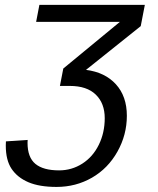

<svg xmlns="http://www.w3.org/2000/svg" viewBox="-20 -548 640 776"><path d="M139.2 -528.3H565.4L548.8 -442.4L327.6 -265.6Q404.3 -255.9 448.5 -207.3Q492.7 -158.7 492.7 -80.1Q492.7 -2.9 454.6 64.9Q416.5 132.8 351.6 170.2Q286.6 207.5 208.5 207.5Q139.2 207.5 94.7 188.5Q50.3 169.4 26.9 134.5Q3.4 99.6 3.4 40.5L3.9 23.4L91.8 17.6L91.3 29.3Q91.3 87.9 123 114.3Q154.8 140.6 218.8 140.6Q270 140.6 312.7 113.3Q355.5 85.9 379.4 37.1Q403.3 -11.7 403.3 -70.3Q403.3 -130.4 367.2 -165.5Q331.1 -200.7 262.2 -200.7H222.2L235.8 -271L464.4 -459.5H126Z"/></svg>

Font: Liberation Mono
Style: Italic
Weight: 400
Italic angle: -12°
Monospace: yes
Designer: Steve Matteson
Foundry: Ascender Corporation
Version: Version 2.1.5